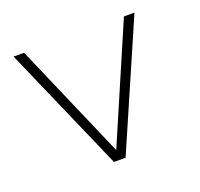

<svg xmlns="http://www.w3.org/2000/svg" viewBox="-82 -501 616 591"><g transform="rotate(-20 226.0 -205.0)"><path d="M17.5 -410.5H52L216 -32L379 -410.5H413.5L235 0H197Z"/></g></svg>

Font: League Spartan ExtraLight
Style: Regular
Weight: 200
Foundry: The League of Moveable Type
Version: Version 2.002